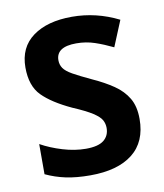

<svg xmlns="http://www.w3.org/2000/svg" viewBox="-69 -609 579 677"><g transform="rotate(-10 221.0 -271.0)"><path d="M406 -156Q406 -74 352.5 -32Q299 10 201 10Q151 10 113.5 2Q76 -6 42 -22V-130Q76 -111 119 -98Q162 -85 202 -85Q246 -85 266 -101Q286 -117 286 -145Q286 -160 279 -173Q272 -186 249 -201Q226 -216 179 -236Q110 -268 75.5 -303Q41 -338 41 -404Q41 -476 93 -514Q145 -552 233 -552Q320 -552 400 -512L362 -420Q329 -436 298 -446.5Q267 -457 232 -457Q160 -457 160 -409Q160 -393 168.5 -380.5Q177 -368 200 -355Q223 -342 266 -322Q308 -303 339.5 -281.5Q371 -260 388.5 -230.5Q406 -201 406 -156Z"/></g></svg>

Font: Noto Sans Sinhala UI SemiCondensed SemiBold
Style: Regular
Weight: 600
Width: 4
Designer: Jelle Bosma - Monotype Design Team
Foundry: Monotype Imaging Inc.
Version: Version 2.006; ttfautohint (v1.8.4.7-5d5b)